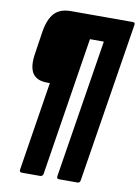

<svg xmlns="http://www.w3.org/2000/svg" viewBox="-94 -746 722 994"><g transform="rotate(10 266.5 -249.0)"><path d="M92 185Q78 185 80 171L154 -297H140Q84 -297 62.5 -331Q41 -365 52 -434L70 -553Q81 -620 110.5 -651.5Q140 -683 197 -683H523Q535 -683 533 -670L399 171Q397 185 384 185H287Q274 185 276 171L392 -557H319L204 171Q201 185 188 185Z"/></g></svg>

Font: Sofia Sans Condensed Black
Style: Italic
Weight: 900
Italic angle: -9°
Version: Version 4.100